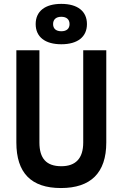

<svg xmlns="http://www.w3.org/2000/svg" viewBox="-20 -950 626 980"><path d="M291 9.8C442.9 9.8 522.5 -67.4 522.5 -222.7V-693.4H404.8V-222.7C404.8 -142.1 366.7 -101.6 293 -101.6C215.8 -101.6 181.2 -142.1 181.2 -222.7V-693.4H63.5V-222.7C63.5 -67.4 139.2 9.8 291 9.8ZM293 -724.1C376 -724.1 423.8 -761.7 423.8 -827.1C423.8 -892.6 376 -930.2 293 -930.2C210 -930.2 162.1 -892.6 162.1 -827.1C162.1 -761.7 210 -724.1 293 -724.1ZM293 -790.5C266.1 -790.5 251 -803.7 251 -827.1C251 -850.6 266.1 -864.3 293 -864.3C319.8 -864.3 335 -850.6 335 -827.1C335 -803.7 319.8 -790.5 293 -790.5Z"/></svg>

Font: Cascadia Code PL SemiBold
Style: Regular
Weight: 600
Monospace: yes
Designer: Aaron Bell
Foundry: Saja Typeworks
Version: Version 2404.023